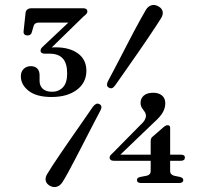

<svg xmlns="http://www.w3.org/2000/svg" viewBox="-20 -733 822 769"><path d="M583.5 -167.5Q583.5 -174 585.5 -178.5Q587.5 -183 591.5 -186L636 -224.5Q641 -228.5 644.5 -230Q648 -231.5 651.5 -231.5Q661.5 -231.5 661.5 -221V-48Q661.5 -40 666 -35.5Q670.5 -31 678 -29L700 -24.5Q706.5 -23 710.2 -20Q714 -17 714 -12Q714 0 697 0H545.5Q528.5 0 528.5 -12Q528.5 -22 543 -24.5L566.5 -29Q574.5 -30.5 579 -35.2Q583.5 -40 583.5 -48ZM541.5 -231.5Q554 -242.5 559.2 -251.8Q564.5 -261 564.5 -269Q564.5 -278.5 559 -285.8Q553.5 -293 548.2 -301.2Q543 -309.5 543 -321.5Q543 -338.5 555.8 -350Q568.5 -361.5 594 -361.5Q615.5 -361.5 628.8 -350.5Q642 -339.5 642 -319.5Q642 -301.5 632.5 -283.8Q623 -266 595.5 -241.5L449 -101L443 -113.5H704Q712 -113.5 716.2 -110.8Q720.5 -108 720.5 -102Q720.5 -89 704 -89H436.5Q428 -89 423.5 -92.5Q419 -96 419 -102Q419 -105.5 421.5 -109.5Q424 -113.5 431 -119.5ZM441.5 -391.5Q435 -382.5 429.2 -380.2Q423.5 -378 416 -382Q409 -386 408.5 -392.5Q408 -399 412.5 -408Q420.5 -423 432.5 -445.8Q444.5 -468.5 458.5 -495.5Q472.5 -522.5 487.2 -551Q502 -579.5 516.2 -606.5Q530.5 -633.5 543 -656Q555.5 -678.5 564 -693Q572.5 -707.5 586.2 -711.8Q600 -716 614.5 -707.5Q629 -699.5 631.5 -686.5Q634 -673.5 624.5 -659Q617 -646.5 603.2 -626Q589.5 -605.5 572.5 -580Q555.5 -554.5 536.8 -527.8Q518 -501 500 -475Q482 -449 466.8 -427.5Q451.5 -406 441.5 -391.5ZM352.5 -306Q359.5 -314.5 365.5 -317Q371.5 -319.5 379 -315.5Q386 -311.5 386.2 -304.8Q386.5 -298 381.5 -289Q373.5 -274 361.8 -251.5Q350 -229 336 -201.8Q322 -174.5 307.2 -145.8Q292.5 -117 278.2 -90Q264 -63 251.8 -40.5Q239.5 -18 230.5 -4Q221.5 10.5 207.8 14.8Q194 19 179.5 11Q165.5 3 163 -10Q160.5 -23 170 -37.5Q177.5 -50.5 191 -71Q204.5 -91.5 221.8 -117Q239 -142.5 257.8 -169.5Q276.5 -196.5 294.5 -222.2Q312.5 -248 327.5 -269.8Q342.5 -291.5 352.5 -306ZM177 -533 172.5 -541Q179 -542 186.2 -542.8Q193.5 -543.5 201.5 -543.5Q259 -543.5 292.5 -518.8Q326 -494 326 -449.5Q326 -402 287.8 -373.2Q249.5 -344.5 186.5 -344.5Q126.5 -344.5 95 -369Q63.5 -393.5 63.5 -427.5Q63.5 -446 74.8 -457Q86 -468 103.5 -468Q120.5 -468 129.5 -458.2Q138.5 -448.5 138.5 -432V-409Q138.5 -389.5 151.2 -377.5Q164 -365.5 189 -365.5Q215 -365.5 232 -383.2Q249 -401 249 -439Q249 -479.5 231.5 -498.8Q214 -518 178.5 -518H159.5Q151.5 -518 147 -521Q142.5 -524 142.5 -530Q142.5 -534.5 145 -538.8Q147.5 -543 154.5 -549L275.5 -663L278.5 -642.5H135.5Q118.5 -642.5 114.5 -628.5L107.5 -604Q106 -598 101.8 -594.5Q97.5 -591 90 -591Q82.5 -591 78 -595.2Q73.5 -599.5 74.5 -608L82.5 -682.5Q83.5 -690.5 89.8 -695.2Q96 -700 107.5 -700H313.5Q321.5 -700 325.8 -696.5Q330 -693 330 -687Q330 -682.5 326.5 -678Q323 -673.5 314.5 -667Z"/></svg>

Font: Fraunces 20pt
Style: Regular
Weight: 400
Version: Version 1.000;[b76b70a41]